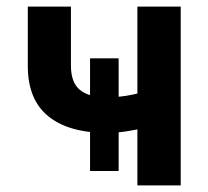

<svg xmlns="http://www.w3.org/2000/svg" viewBox="-20 -560 629 580"><path d="M301.8 -158.7Q187.5 -158.7 125.7 -209Q64 -259.3 64 -360.8V-540H194.3V-361.8Q194.3 -310.1 221.9 -288.1Q249.5 -266.1 301.8 -266.1Q343.3 -266.1 381.6 -274.4Q419.9 -282.7 461.9 -297.4V-189.9Q441.4 -181.6 415 -174.3Q388.7 -167 359.6 -162.8Q330.6 -158.7 301.8 -158.7ZM395 0V-540H525.9V0ZM252 -43.5V-383.8H338.4V-43.5Z"/></svg>

Font: V-Inter
Style: SemiBold-600
Weight: 600
Designer: Rasmus Andersson
Foundry: rsms
Version: Version 4.000;git-4146feb